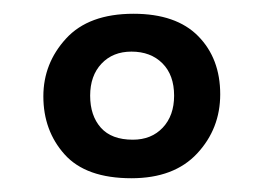

<svg xmlns="http://www.w3.org/2000/svg" viewBox="-20 -805 383 279"><path d="M171 -546Q105 -546 74 -580.5Q43 -615 43 -665Q43 -713 76 -749Q109 -785 174 -785Q236 -785 268 -752.5Q300 -720 300 -668Q300 -618 266.5 -582Q233 -546 171 -546ZM173 -602Q200 -602 216.5 -619.5Q233 -637 233 -666Q233 -696 216 -713Q199 -730 171 -730Q144 -730 127.5 -712.5Q111 -695 111 -666Q111 -637 126.5 -619.5Q142 -602 173 -602Z"/></svg>

Font: Literata 12pt Medium
Style: Regular
Weight: 500
Designer: Latin by Veronika Burian and Jose Scaglione. Greek by Irene Vlachou. Cyrillic by Vera Evstafieva.
Foundry: TypeTogether
Version: Version 3.002